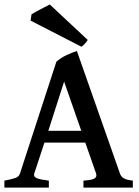

<svg xmlns="http://www.w3.org/2000/svg" viewBox="-20 -853 634 873"><path d="M182.1 -204.6 135.7 -64Q131.3 -49.3 147.7 -42.7Q164.1 -36.1 202.1 -31.7V0H0V-31.7Q31.7 -37.6 49.1 -43.5Q66.4 -49.3 70.8 -64L236.3 -572.3Q255.9 -589.8 282 -602.1Q308.1 -614.3 329.6 -621.1L525.4 -64Q529.8 -50.8 541.7 -43Q553.7 -35.2 584 -31.7V0H359.4V-31.7Q395 -33.7 408.4 -40.8Q421.9 -47.9 417 -64L367.7 -204.6ZM349.6 -258.3 271.5 -481.9 199.7 -258.3ZM378.9 -671.4Q374 -663.1 365.7 -654.1Q357.4 -645 350.1 -640.6L119.1 -759.3L123 -787.1Q127.9 -791 145.5 -800.8Q163.1 -810.5 181.4 -819.8Q199.7 -829.1 206.5 -832.5Z"/></svg>

Font: Namdhinggo SemiBold
Style: Regular
Weight: 600
Designer: Victor Gaultney
Foundry: SIL International
Version: Version 3.001